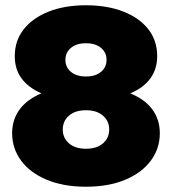

<svg xmlns="http://www.w3.org/2000/svg" viewBox="-20 -698 652 728"><path d="M306 10Q220 10 157 -16.5Q94 -43 60 -89Q26 -135 26 -193Q26 -244 54 -282.5Q82 -321 137 -344Q87 -366 61.5 -401Q36 -436 36 -485Q36 -544 70 -587Q104 -630 164.5 -654Q225 -678 306 -678Q387 -678 448 -654Q509 -630 542.5 -587Q576 -544 576 -485Q576 -436 550 -400.5Q524 -365 474 -344Q530 -321 558 -282.5Q586 -244 586 -193Q586 -135 552 -89Q518 -43 455 -16.5Q392 10 306 10ZM306 -134Q347 -134 370.5 -154.5Q394 -175 394 -207Q394 -239 370.5 -259.5Q347 -280 306 -280Q265 -280 241.5 -259.5Q218 -239 218 -207Q218 -175 241.5 -154.5Q265 -134 306 -134ZM306 -408Q342 -408 363 -425.5Q384 -443 384 -471Q384 -499 363 -516.5Q342 -534 306 -534Q270 -534 249 -516.5Q228 -499 228 -471Q228 -443 249 -425.5Q270 -408 306 -408Z"/></svg>

Font: Gantari Black
Style: Regular
Weight: 900
Version: Version 1.000